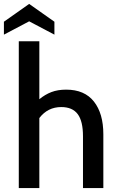

<svg xmlns="http://www.w3.org/2000/svg" viewBox="-37 -961 603 981"><path d="M491 -275V0H387V-265Q387 -342 360 -378Q333 -414 276 -414Q207 -414 164 -358V0H59V-750H164V-454Q193 -478 225.5 -490.5Q258 -503 301 -503Q395 -503 443 -442Q491 -381 491 -275ZM-17 -850 112 -941 241 -850V-784L112 -852L-17 -784Z"/></svg>

Font: Cabin Medium
Style: Regular
Weight: 500
Designer: Pablo Impallari
Foundry: Pablo Impallari. http://www.impallari.com Igino Marini. http://www.ikern.com
Version: Version 2.200